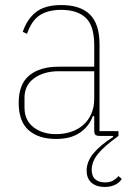

<svg xmlns="http://www.w3.org/2000/svg" viewBox="-20 -538 508 760"><path d="M462 170Q454 184 436.5 193Q419 202 394 202Q362 202 342.5 185.5Q323 169 323 137Q323 102 349.5 69.5Q376 37 428 4L427 0H376Q362 0 357.5 -4.5Q353 -9 353 -23V-78H347Q333 -38 296.5 -13Q260 12 202 12Q133 12 93.5 -22.5Q54 -57 54 -131Q54 -205 96 -239.5Q138 -274 212 -274H353V-359Q353 -436 319.5 -467.5Q286 -499 222 -499Q171 -499 138 -478Q105 -457 87 -404L70 -412Q88 -464 123.5 -491Q159 -518 222 -518Q298 -518 336 -480.5Q374 -443 374 -362V-19H449V0Q392 41 367.5 71.5Q343 102 343 134Q343 160 357.5 172Q372 184 395 184Q416 184 429 176Q442 168 449 159ZM202 -7Q233 -7 260.5 -16Q288 -25 308.5 -42.5Q329 -60 341 -86.5Q353 -113 353 -148V-256H212Q154 -256 115.5 -228.5Q77 -201 77 -151V-112Q77 -62 112.5 -34.5Q148 -7 202 -7Z"/></svg>

Font: IBM Plex Sans Cond Thin
Style: Regular
Weight: 100
Width: 3
Designer: Mike Abbink, Paul van der Laan, Pieter van Rosmalen
Foundry: Bold Monday
Version: Version 1.3